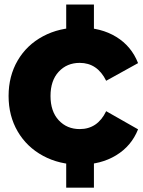

<svg xmlns="http://www.w3.org/2000/svg" viewBox="-20 -736 649 870"><path d="M18.9 -301.1Q18.9 -391.1 60 -461.7Q101.1 -532.2 175 -571.7Q248.9 -611.1 342.2 -611.1Q437.8 -611.1 506.7 -568.9Q575.6 -526.7 605.6 -450L461.1 -370Q421.1 -451.1 341.1 -451.1Q283.3 -451.1 246.1 -411.1Q208.9 -371.1 208.9 -301.1Q208.9 -231.1 246.1 -191.1Q283.3 -151.1 341.1 -151.1Q422.2 -151.1 461.1 -232.2L605.6 -150Q575.6 -74.4 506.1 -32.2Q436.7 10 342.2 10Q248.9 10 175 -30Q101.1 -70 60 -140.6Q18.9 -211.1 18.9 -301.1ZM280 -536.7V-715.6H405.6V-536.7ZM280 114.4V-64.4H405.6V114.4Z"/></svg>

Font: Paperlogy 9 Black
Style: Regular
Weight: 900
Designer: redesigned by Lee Juim, glyphs from Gmarket Sans & Montserrat
Foundry: PT&
Version: Version 1.001